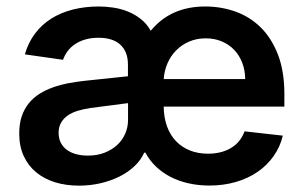

<svg xmlns="http://www.w3.org/2000/svg" viewBox="-20 -573 957 604"><path d="M638.5 10.7Q604 10.7 573.2 3.7Q542.3 -3.2 516.5 -16.5Q490.8 -29.8 470.7 -49Q450.6 -68.2 437.5 -92.7H433.6Q423.7 -70 403.6 -50.8Q383.5 -31.6 356.4 -17.9Q329.2 -4.3 296.5 3.4Q263.8 11 228.7 11Q187.5 11 153.1 0.4Q118.6 -10.3 93.6 -31.1Q68.5 -51.8 54.5 -82.4Q40.5 -112.9 40.5 -153.1Q40.5 -183.9 48.5 -207.4Q56.5 -230.8 70.7 -248.2Q84.9 -265.6 104.4 -277.9Q123.9 -290.1 147 -298.3Q170.1 -306.5 195.7 -311.3Q221.2 -316.1 247.5 -318.9L382.5 -333.1V-370Q382.5 -410.2 358.8 -432.2Q335.2 -454.2 290.1 -454.2Q266.7 -454.2 248 -448.7Q229.4 -443.2 215.6 -433.8Q201.7 -424.4 192.5 -411.8Q183.2 -399.1 178.3 -384.9L58.2 -402Q68.9 -439.3 90.2 -467.5Q111.5 -495.7 141.5 -514.6Q171.5 -533.4 209.3 -543Q247.2 -552.6 291.2 -552.6Q312.5 -552.6 335.8 -549.2Q359 -545.8 380.9 -537.3Q402.7 -528.8 421.9 -514Q441.1 -499.3 454.2 -476.2Q516.7 -552.6 625.7 -552.6Q675.8 -552.6 721.1 -536.4Q766.3 -520.2 800.4 -486.5Q834.5 -452.8 854.6 -400.7Q874.6 -348.7 874.6 -277V-237.6H495Q495.4 -202.8 505.5 -175.2Q515.6 -147.7 533.9 -128.7Q552.2 -109.7 577.6 -99.6Q603 -89.5 634.2 -89.5Q676.1 -89.5 706.3 -107.2Q736.5 -125 749.3 -159.8L869.7 -146.3Q861.2 -110.8 840.7 -81.9Q820.3 -52.9 790.3 -32.3Q760.3 -11.7 721.8 -0.5Q683.2 10.7 638.5 10.7ZM751.4 -324.2Q751.1 -351.9 742 -375.5Q733 -399.1 716.6 -416.2Q700.3 -433.2 677.6 -442.8Q654.8 -452.4 627.1 -452.4Q598.4 -452.4 574.8 -442.1Q551.1 -431.8 533.9 -414.2Q516.7 -396.7 506.7 -373.4Q496.8 -350.1 495 -324.2ZM256.4 -83.5Q285.5 -83.5 308.8 -92.5Q332 -101.6 348.5 -116.8Q365.1 -132.1 373.9 -152.5Q382.8 -172.9 382.8 -195.7V-248.6L264.9 -233.3Q243.3 -230.1 225 -224.6Q206.7 -219.1 193.2 -209.7Q179.7 -200.3 172.1 -187Q164.4 -173.7 164.4 -155.2Q164.4 -137.4 171.2 -124.1Q177.9 -110.8 190.2 -101.7Q202.4 -92.7 219.3 -88.1Q236.2 -83.5 256.4 -83.5Z"/></svg>

Font: Linik Sans SemiBold
Style: Regular
Weight: 600
Designer: Rasmus Andersson (font), Cristiano Sobral (main changes)
Foundry: rsms
Version: Version 3.018;June 1, 2022;FontCreator 14.0.0.2814 64-bit; t